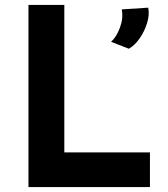

<svg xmlns="http://www.w3.org/2000/svg" viewBox="-20 -756 680 776"><path d="M95 -736H240V-140H586V0H95ZM501 -559 429 -587Q451 -607 465 -645Q479 -683 472 -718L579 -725Q585 -697 574.5 -663Q564 -629 544.5 -601Q525 -573 501 -559Z"/></svg>

Font: Reem Kufi Fun
Style: Bold
Weight: 700
Designer: Khaled Hosny
Version: Version 1.005